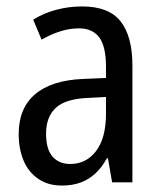

<svg xmlns="http://www.w3.org/2000/svg" viewBox="-20 -566 499 596"><path d="M235 -546Q318 -546 354.5 -499.5Q391 -453 391 -363V0H328L315 -75H312Q296 -46 276 -27.5Q256 -9 230.5 0.5Q205 10 172 10Q129 10 98.5 -11Q68 -32 53 -68Q38 -104 38 -150Q38 -230 89 -273.5Q140 -317 239 -321L309 -324V-359Q309 -422 288 -450Q267 -478 225 -478Q197 -478 168 -469Q139 -460 109 -443L83 -505Q115 -525 154 -535.5Q193 -546 235 -546ZM252 -262Q183 -259 153 -231Q123 -203 123 -151Q123 -103 143 -80Q163 -57 198 -57Q248 -57 278.5 -97.5Q309 -138 309 -213V-265Z"/></svg>

Font: Noto Sans Khmer Condensed
Style: Regular
Weight: 400
Width: 3
Designer: Danh Hong and the Monotype Design Team
Foundry: Monotype Imaging Inc.
Version: Version 2.004